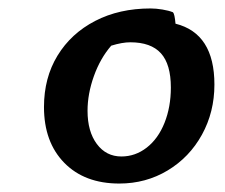

<svg xmlns="http://www.w3.org/2000/svg" viewBox="-20 -692 533 454"><path d="M84 -439Q84 -508 116 -560.5Q148 -613 205 -642.5Q262 -672 336 -672Q349 -672 364 -669.5Q379 -667 389 -663Q393 -659 395 -636Q487 -613 487 -492Q487 -427 457.5 -373.5Q428 -320 376.5 -289Q325 -258 262 -258Q180 -258 132 -307Q84 -356 84 -439ZM384 -485Q384 -540 360.5 -566Q337 -592 288 -592Q269 -592 243 -584Q217 -554 202 -512Q187 -470 187 -430Q187 -381 209 -351.5Q231 -322 267 -322Q300 -322 327 -343Q354 -364 369 -401.5Q384 -439 384 -485Z"/></svg>

Font: Lemonada
Style: Regular
Weight: 400
Designer: Mohamed Gaber (Arabic) Eduardo Tunni (Latin)
Foundry: Kief Type Foundry
Version: Version 3.006